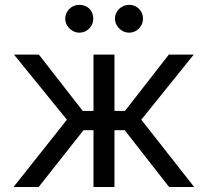

<svg xmlns="http://www.w3.org/2000/svg" viewBox="-20 -749 832 769"><path d="M248 -269.5 36.1 -530.3H135.7L311.5 -304.7H354.5V-530.3H438.5V-304.7H480.5L656.2 -530.3H755.9L545.9 -269.5L757.8 0H657.2L479.5 -227.5H438.5V0H354.5V-227.5H314.5L134.8 0H34.2ZM241.2 -673.8Q241.2 -689.5 249 -702.1Q256.8 -714.8 269.5 -722.2Q282.2 -729.5 296.9 -729.5Q313.5 -729.5 326.2 -722.7Q338.9 -715.8 346.2 -703.1Q353.5 -690.4 353.5 -673.8Q353.5 -659.2 346.2 -646.5Q338.9 -633.8 326.2 -626Q313.5 -618.2 296.9 -618.2Q283.2 -618.2 270 -626Q256.8 -633.8 249 -647Q241.2 -660.2 241.2 -673.8ZM440.4 -673.8Q440.4 -689.5 448.2 -702.1Q456.1 -714.8 469.2 -722.2Q482.4 -729.5 497.1 -729.5Q512.7 -729.5 525.4 -722.2Q538.1 -714.8 545.4 -702.1Q552.7 -689.5 552.7 -673.8Q552.7 -659.2 545.4 -646.5Q538.1 -633.8 525.4 -626Q512.7 -618.2 497.1 -618.2Q482.4 -618.2 469.2 -626Q456.1 -633.8 448.2 -647Q440.4 -660.2 440.4 -673.8Z"/></svg>

Font: Pretendard GOV Variable
Style: Regular
Weight: 400
Designer: Base glyphs from Inter by Rasmus Andersson; Hangul glyphs from Noto Sans CJK(Source Han Sans) by Jang Soo-young and Kang
Foundry: Kil Hyung-jin
Version: Version 1.307;Glyphs 3.2 (3192)